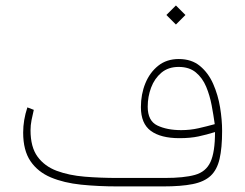

<svg xmlns="http://www.w3.org/2000/svg" viewBox="-20 -668 877 688"><path d="M610.4 -648.4 644.5 -614.3 610.4 -580.1 576.2 -614.3ZM750.5 -194.8Q720.7 -185.5 691.4 -179.2Q662.1 -172.9 623 -172.9Q556.2 -172.9 520.5 -199Q484.9 -225.1 484.9 -284.2Q484.9 -330.1 500.7 -369.1Q516.6 -408.2 546.9 -432.4Q577.1 -456.5 620.6 -456.5Q666.5 -456.5 696.5 -431.6Q726.6 -406.7 743.9 -367.4Q761.2 -328.1 768.6 -283.4Q775.9 -238.8 775.9 -198.7Q775.9 -137.7 766.8 -98.6Q757.8 -59.6 734.9 -38.1Q711.9 -16.6 670.4 -8.3Q628.9 0 564.5 0H402.3Q332 0 270.5 -6.3Q209 -12.7 162.4 -32.2Q115.7 -51.8 89.4 -90.3Q63 -128.9 63 -192.9Q63 -237.8 78.1 -283.2L101.1 -274.4Q96.7 -255.9 93 -237.5Q89.4 -219.2 89.4 -201.2Q89.4 -141.1 114.5 -106.7Q139.6 -72.3 183.3 -55.9Q227.1 -39.6 283.4 -34.9Q339.8 -30.3 402.3 -30.3H570.3Q639.2 -30.3 678.5 -41.3Q717.8 -52.2 734.1 -87.4Q750.5 -122.6 750.5 -194.8ZM629.4 -201.7Q661.6 -201.7 691.4 -208.5Q721.2 -215.3 749.5 -223.1Q745.1 -254.9 738.5 -290.3Q731.9 -325.7 718.8 -357.2Q705.6 -388.7 681.9 -408.4Q658.2 -428.2 620.1 -428.2Q583 -428.2 558.3 -407.5Q533.7 -386.7 521.5 -354.2Q509.3 -321.8 509.3 -285.6Q509.3 -234.9 543.9 -218.3Q578.6 -201.7 629.4 -201.7Z"/></svg>

Font: Vazirmatn UI Thin
Style: Regular
Weight: 100
Designer: Saber Rastikerdar
Foundry: Saber Rastikerdar
Version: Version 33.003